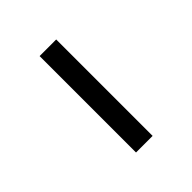

<svg xmlns="http://www.w3.org/2000/svg" viewBox="24 -774 440 440"><g transform="rotate(45 244.0 -554.0)"><path d="M87.9 -527.3H400.4V-581.1H87.9Z"/></g></svg>

Font: Abhaya Libre ExtraBold
Style: Regular
Weight: 800
Designer: Pushpananda Ekanayake, Sol Matas, Pathum Egodawatta
Foundry: Mooniak
Version: Version 1.050 ; ttfautohint (v1.6)